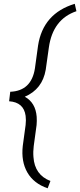

<svg xmlns="http://www.w3.org/2000/svg" viewBox="-20 -801 425 1017"><path d="M232.4 196.3Q159.2 171.4 125.2 113Q91.3 54.7 100.6 -28.3L115.7 -139.2Q118.7 -165 115.7 -187.5Q106 -259.3 28.3 -264.6L34.2 -314.9Q146.5 -319.3 165 -439L181.6 -559.6Q208 -730 376 -780.8L384.8 -741.7Q259.8 -699.2 238.8 -549.3L222.2 -431.6Q204.6 -328.6 111.3 -288.6Q168.5 -257.3 174.3 -182.6Q175.8 -160.6 173.8 -138.7L158.7 -27.8Q154.8 2.4 157.2 30.8Q163.6 125.5 247.1 157.7Z"/></svg>

Font: TypoPRO Roboto
Style: Italic
Weight: 300
Italic angle: -12°
Designer: Google
Version: Version 2.136; 2016